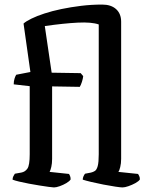

<svg xmlns="http://www.w3.org/2000/svg" viewBox="-20 -820 647 840"><path d="M216 0Q210 0 192.5 -2.5Q175 -5 152.5 -8.5Q130 -12 106.5 -16.5Q83 -21 64 -25.5Q45 -30 35 -34Q35 -42 38.5 -49Q42 -56 45 -60L73 -65Q90 -68 100 -82.5Q110 -97 110 -145V-443L40 -451Q40 -466 44 -477.5Q48 -489 51 -493L113 -505L83 -717Q94 -727 117.5 -738.5Q141 -750 174.5 -761Q208 -772 249 -780.5Q290 -789 335 -794.5Q380 -800 427 -800Q466 -800 488 -780Q510 -760 510 -725V-125Q510 -105 506 -89Q502 -73 498 -68L584 -59Q586 -56 589 -50Q592 -44 592 -35Q587 -27 572.5 -19Q558 -11 542 -5.5Q526 0 516 0Q508 0 484.5 -3.5Q461 -7 432.5 -12.5Q404 -18 379 -24Q354 -30 342 -34Q342 -41 345 -48Q348 -55 352 -60L378 -65Q387 -67 395 -72Q403 -77 407.5 -93.5Q412 -110 412 -145V-713Q381 -724 320.5 -721Q260 -718 176 -706L206 -502L333 -500L344 -487Q343 -476 338.5 -462Q334 -448 329 -440L208 -442V-125Q208 -105 204.5 -90Q201 -75 197 -68L282 -59Q284 -56 286.5 -50Q289 -44 289 -35Q284 -27 270.5 -19Q257 -11 241.5 -5.5Q226 0 216 0Z"/></svg>

Font: Texturina 12pt Medium
Style: Regular
Weight: 500
Designer: Guillermo Torres Carreño
Foundry: Omnibus-Type
Version: Version 1.002